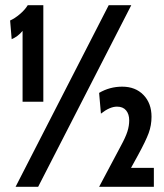

<svg xmlns="http://www.w3.org/2000/svg" viewBox="-20 -720 632 740"><path d="M67 -601Q49 -579 25 -569L19 -641Q37 -649 56.5 -665.5Q76 -682 87 -700H147V-328H67ZM399 -700H486L127 0H40ZM573 -73V0H362L446 -158Q464 -191 471 -213Q478 -235 478 -256Q478 -280 466 -294.5Q454 -309 431 -309Q403 -309 369 -282L362 -362Q403 -386 451 -386Q502 -386 533 -354Q564 -322 564 -270Q564 -237 553 -207Q542 -177 512 -122L485 -73Z"/></svg>

Font: Cabin Condensed Medium
Style: Regular
Weight: 500
Width: 3
Version: Version 2.001